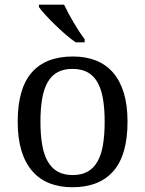

<svg xmlns="http://www.w3.org/2000/svg" viewBox="-20 -786 617 816"><path d="M522 -269Q522 -127.9 462.2 -59.1Q402.3 9.8 287.1 9.8Q232.9 9.8 189.9 -7.3Q147 -24.4 116.9 -59.1Q86.9 -93.8 71 -146.2Q55.2 -198.7 55.2 -269Q55.2 -409.2 114.5 -477.5Q173.8 -545.9 290 -545.9Q344.2 -545.9 387.2 -529.1Q430.2 -512.2 460.2 -477.8Q490.2 -443.4 506.1 -391.4Q522 -339.4 522 -269ZM151.9 -269Q151.9 -213.4 159.2 -170.9Q166.5 -128.4 182.9 -99.9Q199.2 -71.3 225.3 -56.6Q251.5 -42 289.1 -42Q326.7 -42 352.5 -56.6Q378.4 -71.3 394.5 -99.9Q410.6 -128.4 417.7 -170.9Q424.8 -213.4 424.8 -269Q424.8 -324.7 417.5 -366.7Q410.2 -408.7 394 -436.8Q377.9 -464.8 351.8 -479Q325.7 -493.2 288.1 -493.2Q250.5 -493.2 224.6 -479Q198.7 -464.8 182.6 -436.8Q166.5 -408.7 159.2 -366.7Q151.9 -324.7 151.9 -269ZM339.8 -606H301.8Q281.7 -619.6 258.3 -639.9Q234.9 -660.2 212.9 -681.6Q190.9 -703.1 172.9 -722.9Q154.8 -742.7 145.5 -755.9V-766.1H252.4Q260.3 -749.5 270.8 -729.7Q281.2 -710 293 -690.2Q304.7 -670.4 316.9 -651.9Q329.1 -633.3 339.8 -619.1Z"/></svg>

Font: Sahl Naskh
Style: Regular
Weight: 400
Designer: Pascal Zoghbi
Version: Version 1.001